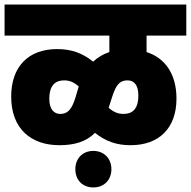

<svg xmlns="http://www.w3.org/2000/svg" viewBox="-20 -642 836 841"><path d="M0 -486H459V-414C432 -405 408 -391 388 -372C339 -411 291 -427 230 -427C106 -427 29 -352 29 -219C29 -76 118 -6 240 -6C306 -6 357 -21 396 -60C444 -22 492 -6 552 -6C676 -6 753 -80 753 -210C753 -318 703 -388 622 -414V-486H796V-622H0ZM196 -209C196 -270 224 -290 261 -290C286 -290 305 -281 325 -263C325 -262 324 -261 324 -260L310 -213C294 -163 277 -143 244 -143C218 -143 196 -161 196 -209ZM472 -220C488 -269 504 -290 538 -290C568 -290 586 -269 586 -224C586 -162 558 -143 521 -143C496 -143 476 -152 456 -170ZM310 99C310 146 341 179 389 179C436 179 468 146 468 99C468 53 436 19 389 19C341 19 310 53 310 99Z"/></svg>

Font: Noto Sans Devanagari SemiCondensed Black
Style: Regular
Weight: 900
Width: 4
Designer: Jelle Bosma - Monotype Design Team
Foundry: Monotype Imaging Inc.
Version: Version 2.004